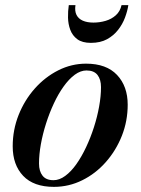

<svg xmlns="http://www.w3.org/2000/svg" viewBox="-20 -718 551 748"><path d="M190 10Q111 10 70.2 -33Q29.5 -76 29.5 -148Q29.5 -212 52.5 -270Q75.5 -328 115.5 -373Q155.5 -418 207 -444Q258.5 -470 315.5 -470Q394.5 -470 436 -426Q477.5 -382 477.5 -310Q477.5 -246.5 454.8 -189Q432 -131.5 392.2 -86.5Q352.5 -41.5 300.5 -15.8Q248.5 10 190 10ZM188.5 -16Q211.5 -16 234.2 -32.8Q257 -49.5 277.5 -78.5Q298 -107.5 315.5 -144.8Q333 -182 346 -222.5Q359 -263 366.2 -303.2Q373.5 -343.5 373.5 -378.5Q373.5 -408.5 359.8 -426Q346 -443.5 317 -443.5Q294 -443.5 271.2 -426.8Q248.5 -410 227.8 -381Q207 -352 189.8 -315Q172.5 -278 159.5 -237.2Q146.5 -196.5 139.2 -156.2Q132 -116 132 -81Q132 -51 145.8 -33.5Q159.5 -16 188.5 -16ZM334 -551Q300.5 -551 281.2 -565.2Q262 -579.5 253.8 -601.8Q245.5 -624 245 -649.5Q244.5 -675 248 -698H274Q270.5 -675 278 -660Q285.5 -645 302.5 -637.5Q319.5 -630 344 -630Q368.5 -630 391.5 -636.8Q414.5 -643.5 431.2 -658.5Q448 -673.5 453.5 -698H480Q476.5 -675 467 -649.5Q457.5 -624 440.2 -601.8Q423 -579.5 397 -565.2Q371 -551 334 -551Z"/></svg>

Font: Bodoni Moda 9pt SemiBold
Style: Italic
Weight: 600
Italic angle: -13°
Designer: Owen Earl
Foundry: indestructible type
Version: Version 2.004